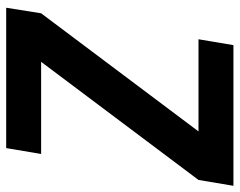

<svg xmlns="http://www.w3.org/2000/svg" viewBox="-97 -678 775 621"><g transform="rotate(90 290.5 -367.5)"><path d="M5 0H459L478 -113H180L562 -622L581 -735H126L107 -622H405L23 -113Z"/></g></svg>

Font: Iosevka Sparkle XBdObl
Style: Regular
Weight: 800
Italic angle: -9°
Designer: Belleve Invis
Foundry: Belleve Invis
Version: Version 4.5.0; ttfautohint (v1.8.3)